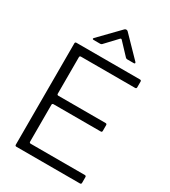

<svg xmlns="http://www.w3.org/2000/svg" viewBox="-235 -1107 1079 1220"><g transform="rotate(30 304.5 -497.0)"><path d="M89 0Q79 0 79 -10V-753Q79 -763 89 -763H555Q565 -763 565 -753V-711Q565 -701 555 -701H158Q148 -701 148 -691V-424Q148 -414 158 -414H504Q514 -414 514 -404V-362Q514 -352 504 -352H158Q148 -352 148 -342V-72Q148 -62 158 -62H555Q565 -62 565 -52V-10Q565 0 555 0ZM175 -833Q168 -833 166.5 -836.5Q165 -840 170 -845L310 -989Q315 -994 322 -994Q329 -994 334 -989L474 -845Q477 -842 477 -838Q477 -833 469 -833H421Q414 -833 409 -838L329 -923Q326 -927 322 -927Q318 -927 315 -923L235 -838Q230 -833 223 -833Z"/></g></svg>

Font: Open Sauce Two Light
Style: Regular
Weight: 300
Designer: Alfredo Marco Pradil
Foundry: Creative Sauce Fz LLC
Version: Version 1.477